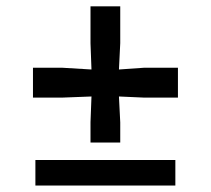

<svg xmlns="http://www.w3.org/2000/svg" viewBox="-20 -574 653 594"><path d="M260 -133V-196L263 -275.5L171.5 -272H82V-364.5H171.5L263 -359L260 -440V-554.5H352V-440.5L348 -359L426.5 -364.5H530.5V-272H426.5L348 -275.5L352 -195.5V-133ZM89.5 0V-79H522.5V0Z"/></svg>

Font: Merriweather 24pt SemiCondensed
Style: Bold
Weight: 700
Width: 4
Designer: Eben Sorkin
Foundry: Eben Sorkin
Version: Version 2.100